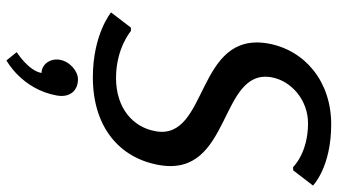

<svg xmlns="http://www.w3.org/2000/svg" viewBox="-240 -510 1021 580"><g transform="rotate(90 270.0 -219.5)"><path d="M355 -710C225 -710 131 -630 111 -520C72 -300 404 -340 376 -180C364 -110 305 -60 215 -60C125 -60 73 -105 73 -105H63L17 -45C17 -45 83 10 213 10C363 10 457 -70 478 -190C517 -410 185 -370 213 -530C224 -590 282 -640 352 -640C442 -640 484 -595 484 -595H494L540 -655C540 -655 485 -710 355 -710ZM160 110C155 140 175 165 200 165C193 205 137 240 137 240L162 271C162 271 249 225 268 119C275 80 254 55 219 55C194 55 165 80 160 110Z"/></g></svg>

Font: Scada
Style: Italic
Weight: 400
Designer: Jovanny Lemonad
Foundry: Jovanny Lemonad
Version: Version 3.005